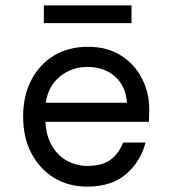

<svg xmlns="http://www.w3.org/2000/svg" viewBox="-20 -682 640 714"><path d="M305 12Q235 12 181.5 -20.5Q128 -53 97 -111.5Q66 -170 66 -248Q66 -326 96.5 -384.5Q127 -443 181 -475.5Q235 -508 307 -508Q379 -508 430 -475.5Q481 -443 508 -390Q535 -337 535 -276Q535 -265 534.5 -254Q534 -243 534 -229H149Q152 -174 174.5 -137.5Q197 -101 231.5 -83Q266 -65 305 -65Q360 -65 391 -88Q422 -111 438 -152H521Q504 -83 450 -35.5Q396 12 305 12ZM305 -433Q247 -433 203.5 -398Q160 -363 150 -300H452Q448 -362 407.5 -397.5Q367 -433 305 -433ZM143 -596V-662H469V-596Z"/></svg>

Font: DM Mono
Style: Regular
Weight: 400
Designer: Colophon Foundry
Foundry: Colophon Foundry
Version: Version 1.000; ttfautohint (v1.8.2.53-6de2)